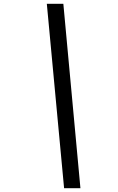

<svg xmlns="http://www.w3.org/2000/svg" viewBox="-20 -830 624 1017"><path d="M319.5 167 228 -810H315.5L406 167Z"/></svg>

Font: Libre Caslon Text
Style: Italic
Weight: 400
Italic angle: -22.583°
Designer: Pablo Impallari, Rodrigo Fuenzalida, Katja Schimmel
Foundry: Pablo Impallari, Rodrigo Fuenzalida
Version: Version 2.000